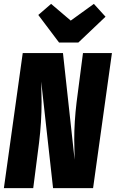

<svg xmlns="http://www.w3.org/2000/svg" viewBox="-20 -968 596 988"><path d="M459 0H253L192 -548Q194 -480 194 -444Q194 -339 181 -234L151 0H0L97 -695H304L364 -146Q362 -220 362 -249Q362 -341 374 -441L407 -695H556ZM463 -948 523 -882 383 -749H284L177 -891L243 -948L344 -862Z"/></svg>

Font: Fira Sans Extra Condensed ExtraBold
Style: Italic
Weight: 800
Width: 3
Italic angle: -8°
Designer: Carrois Corporate & Edenspiekermann AG
Foundry: Carrois Corporate GbR & Edenspiekermann AG
Version: Version 4.203